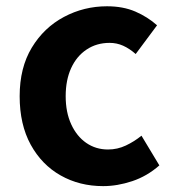

<svg xmlns="http://www.w3.org/2000/svg" viewBox="-20 -594 567 627"><path d="M316.8 13.8Q239.7 13.8 178 -21.1Q116.3 -55.9 80.2 -121.7Q44.2 -187.5 44.2 -279.9Q44.2 -372.8 83.8 -438.4Q123.4 -503.9 188.8 -538.7Q254.1 -573.5 329.5 -573.5Q382 -573.5 422.1 -556.2Q462.2 -538.8 492.9 -511.4L423.1 -417.6Q402.6 -435.6 381.9 -444.8Q361.2 -454 338.1 -454Q295.4 -454 262.9 -432.3Q230.3 -410.7 212.4 -371.7Q194.5 -332.7 194.5 -279.9Q194.5 -227.4 212.5 -188.2Q230.5 -148.9 261.7 -127.3Q292.9 -105.8 332.7 -105.8Q363.4 -105.8 391 -118.8Q418.7 -131.9 442 -150.9L500.4 -53.9Q460.4 -18.6 411.8 -2.4Q363.2 13.8 316.8 13.8Z"/></svg>

Font: Noto Sans KR Thin
Style: Regular
Weight: 100
Designer: Ryoko NISHIZUKA 西塚涼子 (kana, bopomofo & ideographs); Paul D. Hunt (Latin, Greek & Cyrillic); Sandoll Communications 산돌커뮤니
Foundry: Adobe
Version: Version 2.004-H2;hotconv 1.0.118;makeotfexe 2.5.65603